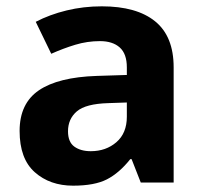

<svg xmlns="http://www.w3.org/2000/svg" viewBox="-20 -577 644 607"><path d="M302 -557Q412 -557 470.5 -509.5Q529 -462 529 -364V0H425L396 -74H392Q357 -30 318 -10Q279 10 211 10Q138 10 90 -32.5Q42 -75 42 -163Q42 -250 103 -291.5Q164 -333 286 -337L381 -340V-364Q381 -407 358.5 -427Q336 -447 296 -447Q256 -447 218 -435.5Q180 -424 142 -407L93 -508Q137 -531 190.5 -544Q244 -557 302 -557ZM323 -251Q251 -249 223 -225Q195 -201 195 -162Q195 -128 215 -113.5Q235 -99 267 -99Q315 -99 348 -127.5Q381 -156 381 -208V-253Z"/></svg>

Font: Noto Sans Ol Chiki
Style: Bold
Weight: 700
Designer: Monotype Design Team, Lewis McGuffie
Foundry: Monotype Imaging Inc.
Version: Version 2.003; ttfautohint (v1.8.4.7-5d5b)